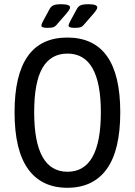

<svg xmlns="http://www.w3.org/2000/svg" viewBox="-20 -884 639 910"><path d="M49 -352Q49 -706 299 -706Q550 -706 550 -352Q550 -172 486 -83Q422 6 299 6Q177 6 113 -83Q49 -172 49 -352ZM458 -352Q458 -630 300 -630Q221 -630 181.5 -562.5Q142 -495 142 -352Q142 -70 300 -70Q458 -70 458 -352ZM176 -763Q176 -768 183 -782L215 -841Q222 -854 233.5 -859Q245 -864 270 -864Q312 -864 312 -849Q312 -843 306.5 -835Q301 -827 294 -819L247 -765Q240 -757 231.5 -754.5Q223 -752 204 -752Q176 -752 176 -763ZM305 -763Q305 -768 312 -782L344 -841Q351 -854 362.5 -859Q374 -864 399 -864Q441 -864 441 -849Q441 -843 435.5 -835Q430 -827 423 -819L376 -765Q369 -757 360.5 -754.5Q352 -752 333 -752Q305 -752 305 -763Z"/></svg>

Font: Asap Condensed
Style: Regular
Weight: 400
Designer: Pablo Cosgaya
Foundry: Omnibus-Type
Version: Version 1.010; ttfautohint (v1.8)